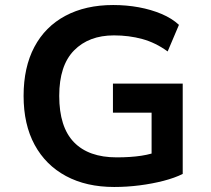

<svg xmlns="http://www.w3.org/2000/svg" viewBox="-20 -735 840 765"><path d="M435 10Q324 10 243 -33.5Q162 -77 118 -158Q74 -239 74 -353Q74 -467 117 -548Q160 -629 240.5 -672Q321 -715 431 -715Q484 -715 533 -706Q582 -697 623.5 -679.5Q665 -662 693 -636L648 -530Q600 -565 547 -579.5Q494 -594 434 -594Q334 -594 275 -534Q216 -474 216 -353Q216 -229 274.5 -168.5Q333 -108 445 -108Q500 -108 543 -114.5Q586 -121 621 -136L584 -74V-286H430V-402H708V-42Q676 -26 631.5 -14.5Q587 -3 536.5 3.5Q486 10 435 10Z"/></svg>

Font: Nunito Sans 6pt
Style: Bold
Weight: 700
Version: Version 3.101;gftools[0.9.27]